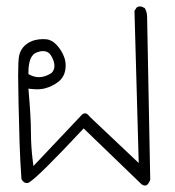

<svg xmlns="http://www.w3.org/2000/svg" viewBox="-20 -391 540 594"><path d="M63 175.3Q64.9 175.3 66.9 174.8L70.8 172.9Q101.1 153.8 238.8 6.3L418.5 179.7Q424.3 183.1 428.7 183.1Q438 183.1 444.8 165.5L435.1 -338.9Q435.1 -354 427.7 -366.2L418 -370.6Q416 -371.1 413.6 -371.1Q406.7 -371.1 402.3 -367.2L396 -357.4L409.2 113.3L258.3 -29.3Q250 -40.5 243.2 -40.5Q238.8 -40.5 234.4 -37.1L83.5 122.6L81.5 107.4Q75.7 63 75.7 17.1Q75.7 -28.8 67.9 -116.7Q85.4 -114.7 93.8 -114.7Q109.4 -114.7 121.1 -118.2Q142.1 -124 160.2 -137.7Q183.1 -155.3 183.1 -188.5Q183.1 -201.7 178.7 -213.9Q171.4 -234.4 155.3 -252Q140.1 -268.1 122.6 -269.5Q117.7 -270 112.8 -270Q99.1 -270 86.9 -266.6Q70.8 -262.7 56.6 -250Q43 -237.3 39.1 -218.3Q36.1 -204.1 36.1 -155.8Q36.1 -133.3 37.4 -71.5Q38.6 -9.8 40.5 49.8Q42.5 109.4 46.4 163.1Q52.7 175.3 63 175.3ZM100.6 -152.3Q85.9 -152.3 71.8 -159.7L67.9 -161.6V-166Q67.9 -220.2 94.2 -229Q104 -232.9 112.8 -232.9Q125.5 -232.9 132.8 -225.6Q138.2 -219.7 140.6 -214.4Q148.4 -199.7 148.4 -187Q148.4 -174.3 139.2 -165Q119.6 -152.3 100.6 -152.3Z"/></svg>

Font: Bakudai
Style: ExtraLight
Weight: 200
Version: Version 1.48